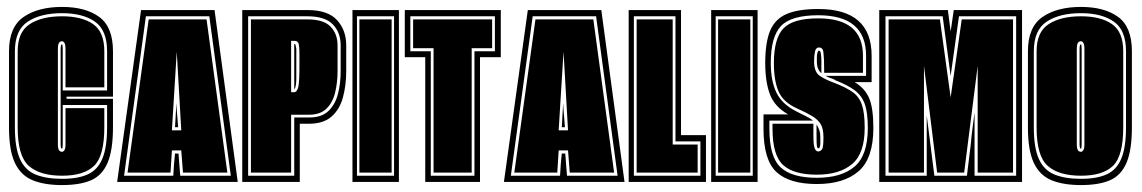

<svg xmlns="http://www.w3.org/2000/svg" viewBox="-20 -525 3296 554"><path d="M159 9Q108 9 74 -5Q40 -19 23 -55Q6 -91 6 -157V-377Q6 -447 48 -476Q90 -505 159 -505Q227 -505 266.5 -476Q306 -447 306 -377V-246H172V-240H306V-158Q306 -92 290.5 -55.5Q275 -19 243 -5Q211 9 159 9ZM159 -9Q205 -9 233.5 -22Q262 -35 275.5 -67.5Q289 -100 289 -158V-222H161V-109Q161 -96 159 -96Q155 -96 155 -109V-382Q155 -397 159 -397Q161 -397 161 -382V-264H289V-377Q289 -438 254 -462.5Q219 -487 159 -487Q97 -487 60 -462.5Q23 -438 23 -377V-157Q23 -99 37.5 -66.5Q52 -34 82.5 -21.5Q113 -9 159 -9ZM159 -18Q95 -18 63 -46.5Q31 -75 31 -157V-377Q31 -433 66 -455.5Q101 -478 159 -478Q216 -478 248.5 -455.5Q281 -433 281 -377V-273H169V-382Q169 -397 166 -401Q163 -406 159 -406Q153 -406 150 -401Q147 -397 147 -382V-109Q147 -97 150 -92Q153 -87 159 -87Q163 -87 166 -92Q169 -97 169 -109V-213H281V-158Q281 -75 251.5 -46.5Q222 -18 159 -18Z M318 0 387 -496H599L666 0ZM338 -18H480L482 -50Q483 -58 483.5 -66.5Q484 -75 485 -82H495L500 -18H646L584 -478H401ZM348 -27 409 -469H576L636 -27H508L503 -91H476L472 -27ZM476 -149H503L490 -376ZM485 -158 489 -228Q489 -223 490 -208Q491 -193 492.5 -178Q494 -163 494 -158Z M679 0V-496H867Q926 -496 952.5 -467Q979 -438 979 -394V-320Q979 -279 969.5 -244Q960 -209 936.5 -188.5Q913 -168 872 -168H845V0ZM696 -18H829V-186H872Q908 -186 927.5 -204.5Q947 -223 955 -253.5Q963 -284 963 -320V-394Q963 -431 940.5 -454.5Q918 -478 867 -478H696ZM704 -27V-469H867Q914 -469 934 -448Q954 -427 954 -394V-320Q954 -287 947 -258Q940 -229 922 -211.5Q904 -194 872 -194H820V-27ZM820 -259H829Q837 -259 841 -275Q844 -292 844 -333Q844 -353 844 -368Q844 -383 843 -391Q842 -407 831 -407H820ZM829 -268V-398H831Q833 -398 835 -384V-333Q835 -314 835 -301.5Q835 -289 834 -282Q832 -268 829 -268Z M997 0V-496H1131V0ZM1010 -18H1117V-478H1010ZM1017 -27V-469H1110V-27Z M1207 0V-360H1148V-496H1425V-360H1365V0ZM1223 -18H1349V-377H1408V-478H1164V-377H1223ZM1231 -27V-386H1172V-469H1400V-386H1341V-27Z M1434 0 1503 -496H1715L1782 0ZM1454 -18H1596L1598 -50Q1599 -58 1599.5 -66.5Q1600 -75 1601 -82H1611L1616 -18H1762L1700 -478H1517ZM1464 -27 1525 -469H1692L1752 -27H1624L1619 -91H1592L1588 -27ZM1592 -149H1619L1606 -376ZM1601 -158 1605 -228Q1605 -223 1606 -208Q1607 -193 1608.5 -178Q1610 -163 1610 -158Z M1794 0V-496H1945V-135H2017V0ZM1809 -18H2001V-117H1929V-478H1809ZM1817 -27V-469H1921V-108H1993V-27Z M2032 0V-496H2166V0ZM2045 -18H2152V-478H2045ZM2052 -27V-469H2145V-27Z M2337 6Q2258 6 2220.5 -28.5Q2183 -63 2183 -154V-195H2254Q2215 -217 2201.5 -253Q2188 -289 2188 -343Q2188 -402 2202 -436Q2216 -470 2249.5 -484.5Q2283 -499 2341 -499Q2495 -499 2495 -364V-288H2446Q2475 -271 2487.5 -242.5Q2500 -214 2500 -156Q2500 -68 2457.5 -31Q2415 6 2337 6ZM2337 -12Q2408 -12 2446 -44.5Q2484 -77 2484 -156Q2484 -201 2475 -225.5Q2466 -250 2445.5 -265Q2425 -280 2389 -294V-295L2381 -298Q2375 -300 2370.5 -302Q2366 -304 2362 -306H2479V-364Q2479 -481 2341 -481Q2263 -481 2233.5 -450Q2204 -419 2204 -343Q2204 -291 2220.5 -257.5Q2237 -224 2277 -204L2305 -190Q2319 -183 2326 -177H2200V-154Q2200 -72 2232.5 -42Q2265 -12 2337 -12ZM2337 -21Q2270 -21 2239.5 -49Q2209 -77 2209 -154V-168H2327V-135Q2327 -104 2331 -97Q2334 -88 2341 -88Q2348 -88 2353 -96Q2356 -104 2356 -129Q2356 -154 2348 -167Q2340 -180 2323.5 -190Q2307 -200 2280 -212Q2240 -230 2226.5 -261Q2213 -292 2213 -343Q2213 -414 2240.5 -443Q2268 -472 2341 -472Q2470 -472 2470 -364V-315H2358V-326Q2358 -342 2357.5 -353.5Q2357 -365 2356 -373Q2355 -388 2343 -388Q2334 -388 2331.5 -376Q2329 -364 2329 -348Q2329 -317 2345.5 -306Q2362 -295 2387 -286Q2421 -273 2440 -259.5Q2459 -246 2467 -222.5Q2475 -199 2475 -156Q2475 -82 2438.5 -51.5Q2402 -21 2337 -21ZM2350 -314Q2337 -324 2337 -348Q2337 -355 2337 -360.5Q2337 -366 2338 -370Q2340 -379 2343 -379Q2348 -379 2349 -366Q2350 -359 2350 -349Q2350 -339 2350 -326ZM2341 -97Q2338 -97 2337 -104Q2336 -108 2336 -135V-166Q2341 -158 2344 -149.5Q2347 -141 2347 -129Q2347 -119 2347 -112.5Q2347 -106 2346 -103Q2345 -97 2341 -97Z M2517 0V-496H2715L2723 -434L2732 -496H2929V0ZM2535 -18H2654V-192L2676 -18H2770L2781 -108Q2783 -131 2786 -154.5Q2789 -178 2792 -200V-18H2912V-478H2747L2723 -306L2700 -478H2535ZM2544 -27V-469H2692L2723 -244L2755 -469H2903V-27H2801V-335L2762 -27H2684L2646 -335V-27Z M3099 9Q3048 9 3014 -5Q2980 -19 2963 -55Q2946 -91 2946 -157V-377Q2946 -447 2988 -476Q3030 -505 3099 -505Q3167 -505 3206.5 -476Q3246 -447 3246 -377V-158Q3246 -92 3230.5 -55.5Q3215 -19 3183 -5Q3151 9 3099 9ZM3099 -9Q3145 -9 3173.5 -22Q3202 -35 3215.5 -67.5Q3229 -100 3229 -158V-377Q3229 -438 3194 -462.5Q3159 -487 3099 -487Q3037 -487 3000 -462.5Q2963 -438 2963 -377V-157Q2963 -99 2977.5 -66.5Q2992 -34 3022.5 -21.5Q3053 -9 3099 -9ZM3099 -18Q3035 -18 3003 -46.5Q2971 -75 2971 -157V-377Q2971 -433 3006 -455.5Q3041 -478 3099 -478Q3156 -478 3188.5 -455.5Q3221 -433 3221 -377V-158Q3221 -75 3191.5 -46.5Q3162 -18 3099 -18ZM3099 -87Q3103 -87 3106 -92Q3109 -97 3109 -109V-382Q3109 -397 3106 -401Q3103 -406 3099 -406Q3093 -406 3090 -401Q3087 -397 3087 -382V-109Q3087 -97 3090 -92Q3093 -87 3099 -87ZM3099 -96Q3095 -96 3095 -109V-382Q3095 -397 3099 -397Q3101 -397 3101 -382V-109Q3101 -96 3099 -96Z"/></svg>

Font: Alumni Sans Collegiate One SC
Style: Regular
Weight: 400
Designer: Robert E. Leuschke
Foundry: Robert E. Leuschke
Version: Version 1.100